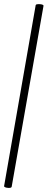

<svg xmlns="http://www.w3.org/2000/svg" viewBox="-22 -756 232 936"><path d="M35 154Q33 163 10 159Q-3 156 -2 151L152 -731Q153 -734 157.5 -735Q162 -736 167.5 -736Q173 -736 178.5 -735Q184 -734 187.5 -732Q191 -730 190 -727Z"/></svg>

Font: Cormorant Infant Book
Style: Italic
Weight: 500
Italic angle: -10°
Designer: Christian Thalmann (Catharsis Fonts)
Version: Version 1.000;PS 002.000;hotconv 1.0.88;makeotf.lib2.5.64775